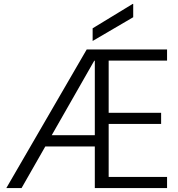

<svg xmlns="http://www.w3.org/2000/svg" viewBox="-20 -950 901 970"><path d="M12 0 418 -700H824V-644H529V-380H794V-324H529V-56H824V0H459V-643H456L89 0ZM165 -210 188 -267H497L513 -210ZM448 -743V-807L650 -930H653V-863Z"/></svg>

Font: DM Sans 36pt Light
Style: Regular
Weight: 300
Designer: Colophon Foundry, Jonny Pinhorn
Foundry: Colophon Foundry
Version: Version 4.004;gftools[0.9.30]